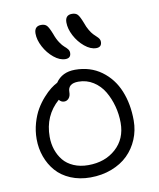

<svg xmlns="http://www.w3.org/2000/svg" viewBox="-93 -1027 836 1012"><g transform="rotate(-10 324.5 -521.0)"><path d="M457 -753.9Q426.8 -753.9 395.5 -779.8Q364.3 -805.7 344.7 -843Q325.2 -880.4 325.2 -914.1Q325.2 -954.1 361.8 -954.1Q381.3 -954.1 391.6 -943.4Q401.9 -932.6 416 -896Q423.8 -873 434.3 -855.5Q444.8 -837.9 453.6 -828.9Q462.4 -819.8 470.2 -812.7Q478 -805.7 482.4 -798.8Q486.8 -792 486.8 -783.2Q486.8 -753.9 457 -753.9ZM287.1 -725.1Q256.8 -725.1 225.6 -750.7Q194.3 -776.4 174.6 -813.7Q154.8 -851.1 154.8 -884.8Q154.8 -924.8 191.9 -924.8Q211.4 -924.8 221.7 -914.1Q231.9 -903.3 246.1 -867.2Q255.9 -838.9 269.3 -818.8Q282.7 -798.8 292.7 -790.8Q302.7 -782.7 309.8 -773.7Q316.9 -764.6 316.9 -753.9Q316.9 -725.1 287.1 -725.1ZM309.1 -87.9Q251 -87.9 203.6 -107.9Q156.2 -127.9 126.2 -162.4Q96.2 -196.8 80.1 -241.5Q64 -286.1 64 -335.9Q64 -379.9 75.9 -421.4Q87.9 -462.9 105.5 -492.7Q123 -522.5 145.5 -547.6Q168 -572.8 187 -587.4Q206.1 -602.1 222.2 -609.9Q256.8 -661.1 326.2 -661.1Q407.7 -661.1 467.3 -617.7Q526.9 -574.2 555.9 -503.4Q585 -432.6 585 -344.2Q585 -291 565.2 -243.9Q545.4 -196.8 510.3 -162.4Q475.1 -127.9 422.9 -107.9Q370.6 -87.9 309.1 -87.9ZM133.8 -335.9Q133.8 -299.3 144.5 -267.1Q155.3 -234.9 176 -209.2Q196.8 -183.6 231.2 -168.7Q265.6 -153.8 309.1 -153.8Q398.9 -153.8 457 -206.1Q515.1 -258.3 515.1 -344.2Q515.1 -389.6 503.4 -433.3Q491.7 -477.1 470 -513.9Q448.2 -550.8 412.6 -573.5Q377 -596.2 333 -596.2Q276.9 -596.2 276.9 -550.8Q276.9 -529.3 266.8 -517.6Q256.8 -505.9 242.2 -505.9Q226.1 -505.9 214.8 -520Q133.8 -449.2 133.8 -335.9Z"/></g></svg>

Font: Shantell Sans Irregular Bouncy
Style: Regular
Weight: 300
Designer: Stephen Nixon, Anya Danilova, Shantell Martin
Foundry: Arrow Type
Version: Version 1.006;[9816181b4]